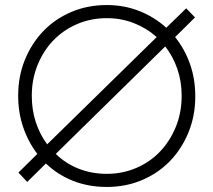

<svg xmlns="http://www.w3.org/2000/svg" viewBox="-20 -730 846 761"><path d="M403 11Q331 11 270 -13Q209 -37 162 -82L88 -9L53 -46L128 -120Q92 -167 72 -225.5Q52 -284 52 -351Q52 -427 78.5 -492.5Q105 -558 151.5 -606.5Q198 -655 262.5 -682.5Q327 -710 403 -710Q473 -710 533 -686Q593 -662 639 -620L718 -697L753 -661L674 -583Q712 -536 733 -476.5Q754 -417 754 -348Q754 -272 727.5 -206.5Q701 -141 654.5 -92.5Q608 -44 543.5 -16.5Q479 11 403 11ZM403 -41Q466 -41 520.5 -64.5Q575 -88 614.5 -129.5Q654 -171 677 -227.5Q700 -284 700 -350Q700 -407 683 -456.5Q666 -506 635 -546L201 -120Q240 -82 291.5 -61.5Q343 -41 403 -41ZM106 -350Q106 -294 122 -245.5Q138 -197 167 -158L601 -583Q562 -618 511.5 -638Q461 -658 403 -658Q340 -658 285.5 -634.5Q231 -611 191.5 -570Q152 -529 129 -472.5Q106 -416 106 -350Z"/></svg>

Font: Tilda Sans Light
Style: Regular
Weight: 300
Designer: ParaType Ltd
Foundry: ParaType Ltd
Version: Version 1.009